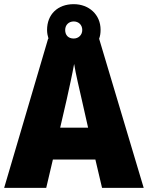

<svg xmlns="http://www.w3.org/2000/svg" viewBox="-20 -902 710 922"><path d="M470 0H670L456 -716C461 -729 463 -743 463 -759C463 -832 407 -882 334 -882C257 -882 206 -833 206 -758C206 -743 209 -729 213 -716H211L0 0H202L234 -136H438ZM334 -717C307 -717 293 -734 293 -758C293 -783 311 -799 334 -799C357 -799 375 -783 375 -758C375 -734 357 -717 334 -717ZM373 -422 403 -289H269L300 -423C311 -472 328 -550 336 -595C343 -550 363 -466 373 -422Z"/></svg>

Font: Noto Sans Thai SemCond Blk
Style: Regular
Weight: 900
Width: 4
Designer: Monotype Design Team
Foundry: Monotype Imaging Inc.
Version: Version 2.002